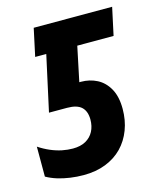

<svg xmlns="http://www.w3.org/2000/svg" viewBox="-107 -610 568 686"><g transform="rotate(-15 177.5 -267.5)"><path d="M119.1 9.8Q93.8 9.8 69.3 6.3Q44.9 2.9 22.9 -3.9Q1 -10.7 -17.1 -21V-131.8Q3.4 -118.2 24.7 -109.1Q45.9 -100.1 66.4 -95.9Q86.9 -91.8 106 -91.8Q134.3 -91.8 153.6 -102.5Q172.9 -113.3 182.9 -132.3Q192.9 -151.4 192.9 -175.8Q192.9 -206.5 176.3 -222.2Q159.7 -237.8 123 -237.8H56.2L101.1 -442.9H60.1L82 -544.9H372.1L350.1 -442.9H215.8L189 -314.9H194.8Q227.1 -314.9 254.2 -301Q281.2 -287.1 297.6 -257.8Q314 -228.5 314 -183.1Q314 -141.1 300.5 -105.7Q287.1 -70.3 262 -44.4Q236.8 -18.6 200.7 -4.4Q164.6 9.8 119.1 9.8Z"/></g></svg>

Font: Open Sans Condensed
Style: Italic
Weight: 400
Width: 3
Italic angle: -12°
Designer: Monotype Design Team
Foundry: Monotype Imaging Inc.
Version: Version 3.000